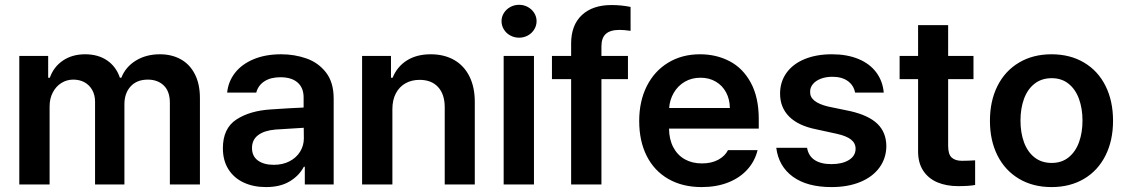

<svg xmlns="http://www.w3.org/2000/svg" viewBox="-20 -761 4648 792"><path d="M59.6 -530.3H178.7V-440.4H185.5Q201.7 -485.8 240 -511.5Q278.3 -537.1 331.1 -537.1Q384.8 -537.1 421.9 -511.7Q459 -486.3 474.6 -440.4H480.5Q498 -484.9 540.3 -511Q582.5 -537.1 639.6 -537.1Q688.5 -537.1 725.8 -516.4Q763.2 -495.6 783.9 -454.8Q804.7 -414.1 804.7 -356.4V0H680.7V-336.9Q680.7 -384.3 655.5 -408.4Q630.4 -432.6 589.8 -432.6Q544.4 -432.6 518.8 -404.5Q493.2 -376.5 493.2 -331.1V0H372.1V-341.8Q372.1 -368.7 360.6 -389.4Q349.1 -410.2 328.9 -421.4Q308.6 -432.6 282.2 -432.6Q255.4 -432.6 233.2 -418.7Q210.9 -404.8 197.8 -379.6Q184.6 -354.5 184.6 -322.3V0H59.6Z M1096.7 -309.6Q1181.2 -315.4 1232.4 -317.4V-359.4Q1232.4 -398.9 1207.5 -420.7Q1182.6 -442.4 1136.7 -442.4Q1096.2 -442.4 1070.3 -425.3Q1044.4 -408.2 1037.1 -378.9H917Q921.4 -424.3 949.2 -460.2Q977.1 -496.1 1025.9 -516.6Q1074.7 -537.1 1139.6 -537.1Q1195.3 -537.1 1244.4 -519.8Q1293.5 -502.4 1325 -461.7Q1356.4 -420.9 1356.4 -354.5V0H1237.3V-73.2H1233.4Q1213.9 -36.1 1174.8 -12.7Q1135.7 10.7 1077.1 10.7Q1025.9 10.7 985.6 -7.8Q945.3 -26.4 922.4 -62.5Q899.4 -98.6 899.4 -149.4Q899.4 -231.4 954.8 -267.8Q1010.3 -304.2 1096.7 -309.6ZM1109.4 -81.1Q1146 -81.1 1174.3 -95.7Q1202.6 -110.4 1218 -135.5Q1233.4 -160.6 1233.4 -190.4L1232.9 -233.9L1116.2 -226.6Q1070.3 -222.7 1044.9 -203.6Q1019.5 -184.6 1019.5 -150.4Q1019.5 -116.7 1043.9 -98.9Q1068.4 -81.1 1109.4 -81.1Z M1598.6 0H1473.6V-530.3H1592.8V-440.4H1599.6Q1618.2 -486.3 1658.4 -511.7Q1698.7 -537.1 1756.8 -537.1Q1812 -537.1 1853.3 -513.7Q1894.5 -490.2 1916.7 -445.3Q1939 -400.4 1938.5 -337.9V0H1814.5V-318.4Q1814.5 -372.1 1787.1 -401.9Q1759.8 -431.6 1710.9 -431.6Q1677.7 -431.6 1652.3 -417.2Q1627 -402.8 1612.8 -375.7Q1598.6 -348.6 1598.6 -310.5Z M2057.6 -530.3H2182.6V0H2057.6ZM2048.8 -673.8Q2048.8 -691.9 2058.6 -707.5Q2068.4 -723.1 2085.2 -732.2Q2102.1 -741.2 2121.1 -741.2Q2140.6 -741.2 2157.2 -732.2Q2173.8 -723.1 2183.6 -707.5Q2193.4 -691.9 2193.4 -673.8Q2193.4 -655.3 2183.6 -639.4Q2173.8 -623.5 2157.2 -614.5Q2140.6 -605.5 2121.1 -605.5Q2102.1 -605.5 2085.2 -614.5Q2068.4 -623.5 2058.6 -639.4Q2048.8 -655.3 2048.8 -673.8Z M2570.3 -434.6H2460.9V0H2335.9V-434.6H2256.8V-530.3H2335.9V-581.1Q2335.9 -657.7 2380.4 -699Q2424.8 -740.2 2502 -740.2Q2543.5 -740.2 2581.1 -732.4V-633.8Q2553.7 -637.7 2536.1 -637.7Q2497.6 -637.7 2479.2 -621.3Q2460.9 -605 2460.9 -569.3V-530.3H2570.3Z M2616.7 -261.7Q2616.7 -343.3 2647.9 -405.5Q2679.2 -467.8 2736.1 -502.4Q2793 -537.1 2867.7 -537.1Q2935.1 -537.1 2990 -508.3Q3044.9 -479.5 3077.4 -419.2Q3109.9 -358.9 3109.9 -269.5V-230.5H2739.7Q2740.2 -186 2757.3 -153.6Q2774.4 -121.1 2804.7 -104Q2835 -86.9 2875.5 -86.9Q2915 -86.9 2942.9 -102.1Q2970.7 -117.2 2982.9 -141.6H3105Q3093.8 -95.7 3062.5 -61.3Q3031.2 -26.9 2983.2 -8.1Q2935.1 10.7 2874.5 10.7Q2795.4 10.7 2737.1 -22.7Q2678.7 -56.2 2647.7 -117.7Q2616.7 -179.2 2616.7 -261.7ZM2990.7 -315.4Q2990.2 -351.6 2975.1 -379.9Q2960 -408.2 2932.6 -424.3Q2905.3 -440.4 2869.6 -440.4Q2833 -440.4 2804.4 -423.6Q2775.9 -406.7 2759.3 -378.2Q2742.7 -349.6 2740.2 -315.4Z M3413.6 -444.3Q3387.2 -444.3 3366 -436.3Q3344.7 -428.2 3333 -413.8Q3321.3 -399.4 3321.8 -381.8Q3320.3 -339.4 3397 -321.3L3486.8 -302.7Q3562.5 -285.6 3599.1 -250.5Q3635.7 -215.3 3636.2 -158.2Q3635.7 -108.4 3607.9 -70.1Q3580.1 -31.7 3529.1 -10.5Q3478 10.7 3409.7 10.7Q3309.6 10.7 3250.7 -32Q3191.9 -74.7 3182.1 -151.4H3309.1Q3314.9 -117.7 3340.6 -100.8Q3366.2 -84 3409.7 -84Q3454.6 -84 3481.9 -101.1Q3509.3 -118.2 3509.3 -147.5Q3509.3 -170.4 3490.5 -185.3Q3471.7 -200.2 3432.1 -209L3347.2 -227.5Q3273.4 -242.2 3235.6 -279.8Q3197.8 -317.4 3197.8 -375Q3197.8 -423.3 3224.1 -460.2Q3250.5 -497.1 3298.8 -517.1Q3347.2 -537.1 3411.6 -537.1Q3474.1 -537.1 3520.8 -517.8Q3567.4 -498.5 3594.2 -462.9Q3621.1 -427.2 3625.5 -378.9H3507.3Q3501.5 -409.2 3477.1 -426.8Q3452.6 -444.3 3413.6 -444.3Z M3995.6 -434.6H3891.1V-159.2Q3891.1 -124 3906 -110.8Q3920.9 -97.7 3947.8 -97.7Q3971.2 -97.7 4002.4 -99.6V2Q3978 6.8 3932.1 6.8Q3883.8 6.8 3846.4 -9Q3809.1 -24.9 3787.8 -57.6Q3766.6 -90.3 3767.1 -138.7V-434.6H3690.9V-530.3H3767.1V-657.2H3891.1V-530.3H3995.6Z M4063.5 -262.7Q4063.5 -344.7 4094.7 -406.7Q4126 -468.8 4183.6 -502.9Q4241.2 -537.1 4317.4 -537.1Q4394 -537.1 4451.7 -502.9Q4509.3 -468.8 4540.3 -406.7Q4571.3 -344.7 4571.3 -262.7Q4571.3 -181.2 4540 -119.1Q4508.8 -57.1 4451.4 -23.2Q4394 10.7 4317.4 10.7Q4241.2 10.7 4183.6 -23.4Q4126 -57.6 4094.7 -119.4Q4063.5 -181.2 4063.5 -262.7ZM4445.3 -263.7Q4445.3 -313 4430.9 -352.8Q4416.5 -392.6 4387.9 -415.5Q4359.4 -438.5 4318.4 -438.5Q4276.4 -438.5 4247.3 -415.5Q4218.3 -392.6 4203.9 -353Q4189.5 -313.5 4189.5 -263.7Q4189.5 -213.9 4203.9 -174.3Q4218.3 -134.8 4247.3 -111.8Q4276.4 -88.9 4318.4 -88.9Q4359.4 -88.9 4387.9 -111.8Q4416.5 -134.8 4430.9 -174.3Q4445.3 -213.9 4445.3 -263.7Z"/></svg>

Font: Pretendard JP SemiBold
Style: Regular
Weight: 600
Designer: Base glyphs from Inter by Rasmus Andersson; Hangeul glyphs from Noto Sans CJK(Source Han Sans) by Jang Soo-young and Kan
Foundry: Kil Hyung-jin
Version: Version 1.309